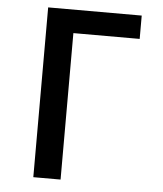

<svg xmlns="http://www.w3.org/2000/svg" viewBox="-53 -781 705 828"><g transform="rotate(5 300.0 -367.5)"><path d="M122 0V-735H527V-634H240V0Z"/></g></svg>

Font: Iosevka Curly Extended
Style: Bold
Weight: 700
Width: 7
Monospace: yes
Designer: Belleve Invis
Foundry: Belleve Invis
Version: Version 11.1.0; ttfautohint (v1.8.3)